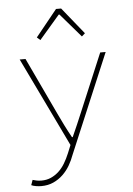

<svg xmlns="http://www.w3.org/2000/svg" viewBox="-62 -782 725 1050"><g transform="rotate(-5 300.0 -257.0)"><path d="M122 222Q108 222 92.5 219.5Q77 217 67 212L77 184Q86 187 98.5 189.5Q111 192 125 192Q154 192 177.5 181.5Q201 171 220.5 153Q240 135 255 110Q270 85 282 56L300 12L64 -478H96L244 -164Q258 -134 276 -98Q294 -62 312 -30H316Q331 -62 346 -98Q361 -134 374 -164L506 -478H536L306 68Q296 96 280 123.5Q264 151 241 173Q218 195 188.5 208.5Q159 222 122 222ZM186 -574 168 -590 286 -736H314L432 -590L414 -574L302 -704H298Z"/></g></svg>

Font: Source Code Pro ExtraLight
Style: Regular
Weight: 200
Monospace: yes
Designer: Paul D. Hunt, Teo Tuominen
Foundry: Adobe Systems Incorporated
Version: Version 2.030;PS 1.000;hotconv 16.6.51;makeotf.lib2.5.65220